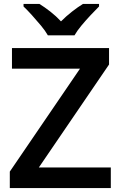

<svg xmlns="http://www.w3.org/2000/svg" viewBox="-20 -959 616 979"><path d="M545 0H30V-84L388 -609H41V-714H536V-630L178 -105H545ZM224 -779Q211 -802 188.5 -829Q166 -856 142.5 -882Q119 -908 100 -926V-939H181Q207 -923 236.5 -900Q266 -877 291 -850Q318 -877 347.5 -900Q377 -923 403 -939H485V-926Q467 -908 442.5 -882Q418 -856 395.5 -829Q373 -802 360 -779Z"/></svg>

Font: Noto Sans Sundanese SemiBold
Style: Regular
Weight: 600
Version: Version 2.003